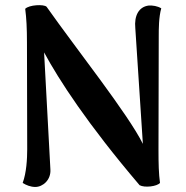

<svg xmlns="http://www.w3.org/2000/svg" viewBox="-20 -728 737 762"><path d="M120 14C150 14 183 -14 180 -56L155 -520C214 -411 327 -236 534 7C554 18 603 12 615 -2C610 -39 609 -77 609 -133L610 -583C610 -612 610 -660 620 -695C605 -704 586 -707 570 -706C531 -701 512 -666 517 -616L547 -157C490 -273 282 -535 165 -701C155 -712 95 -709 80 -693C85 -656 87 -615 87 -559L88 -136C88 -98 85 -42 70 -2C84 7 102 14 120 14Z"/></svg>

Font: Arima Koshi ExtraBold
Style: Regular
Weight: 800
Designer: Joana Correia and Natanael Gama
Foundry: NDISCOVER
Version: Version 1.019;PS 001.019;hotconv 1.0.88;makeotf.lib2.5.64775